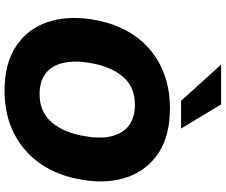

<svg xmlns="http://www.w3.org/2000/svg" viewBox="-94 -887 992 844"><g transform="rotate(90 402.0 -465.0)"><path d="M65 -371Q82 -481 135 -558Q188 -635 270 -675.5Q352 -716 456 -716Q576 -716 651.5 -666.5Q727 -617 758 -530.5Q789 -444 771 -335Q754 -225 700.5 -148Q647 -71 565.5 -30Q484 11 378 11Q260 11 184 -39Q108 -89 78 -175.5Q48 -262 65 -371ZM256 -361Q245 -292 257.5 -243Q270 -194 304.5 -168.5Q339 -143 394 -143Q473 -143 519 -198Q565 -253 579 -345Q591 -414 578 -462.5Q565 -511 530.5 -536.5Q496 -562 440 -562Q361 -562 316 -508Q271 -454 256 -361ZM423 -765 264 -941H439L545 -765Z"/></g></svg>

Font: Mulish ExtraLight Black
Style: Italic
Weight: 900
Italic angle: -9°
Version: Version 3.603